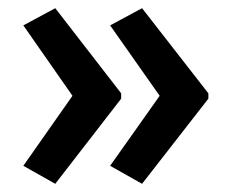

<svg xmlns="http://www.w3.org/2000/svg" viewBox="-20 -503 564 469"><path d="M489 -262V-275L327 -483L249 -441L370 -269L249 -98L327 -54ZM276 -262V-275L115 -483L37 -441L157 -269L37 -98L115 -54Z"/></svg>

Font: Noto Sans UI SemiCondensed Medium
Style: Regular
Weight: 500
Width: 4
Designer: Monotype Design Team
Foundry: Monotype Imaging Inc.
Version: Version 1.901